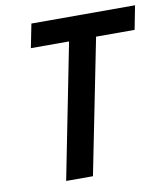

<svg xmlns="http://www.w3.org/2000/svg" viewBox="-81 -789 751 858"><g transform="rotate(-10 294.5 -360.0)"><path d="M271 -611.8H97.7L119.1 -719.7H589.4L568.4 -611.8H393.6L271.5 0H149.9Z"/></g></svg>

Font: Reddit Sans Fudge SmBold Italic
Style: Regular
Weight: 600
Italic angle: -11.25°
Designer: Stephen Hutchings
Version: Version 1.013